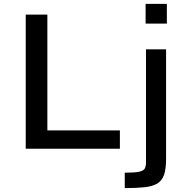

<svg xmlns="http://www.w3.org/2000/svg" viewBox="-20 -763 969 985"><path d="M112 0V-688H223V-94H595V0ZM727 -642V-743H836V-642ZM620 202V123Q671 123 694 118Q717 113 723 101Q729 89 729 69V-510H832V52Q832 104 821.5 134Q811 164 787 178.5Q763 193 722 197.5Q681 202 620 202Z"/></svg>

Font: Saira Expanded Medium
Style: Regular
Weight: 500
Width: 7
Designer: Hector Gatti with collaboration of the Omnibus-Type team
Foundry: Omnibus-Type
Version: Version 1.100; ttfautohint (v1.8.3)